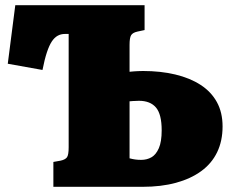

<svg xmlns="http://www.w3.org/2000/svg" viewBox="-20 -721 889 741"><path d="M186 0V-96L214 -101Q232 -105 238.5 -114Q245 -123 245 -153V-590H231Q215 -590 202.5 -583Q190 -576 180 -561Q170 -546 161 -519Q152 -492 144 -451L10 -475L39 -701H538V-605L510 -599Q492 -595 486 -585Q480 -575 480 -548V-444Q488 -445 496 -445.5Q504 -446 513 -446.5Q522 -447 532 -447Q600 -447 656.5 -433.5Q713 -420 754 -393.5Q795 -367 817 -327Q839 -287 839 -233Q839 -177 818 -133.5Q797 -90 756.5 -60.5Q716 -31 659 -15.5Q602 0 530 0ZM480 -110Q491 -107 501.5 -105.5Q512 -104 525 -104Q547 -104 564.5 -114Q582 -124 593 -149Q604 -174 604 -218Q604 -280 582 -306Q560 -332 516 -332Q510 -332 504 -331.5Q498 -331 492 -331Q486 -331 480 -330Z"/></svg>

Font: Literata Black
Style: Regular
Weight: 900
Designer: Latin by Veronika Burian and Jose Scaglione. Greek by Irene Vlachou. Cyrillic by Vera Evstafieva.
Foundry: TypeTogether
Version: Version 3.103;gftools[0.9.29]